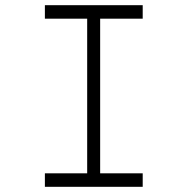

<svg xmlns="http://www.w3.org/2000/svg" viewBox="-20 -720 723 740"><path d="M153 0V-52H316V-648H153V-700H530V-648H366V-52H530V0Z"/></svg>

Font: Lexend Peta ExtraLight
Style: Regular
Weight: 250
Version: Version 1.007